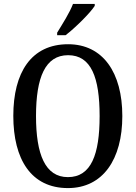

<svg xmlns="http://www.w3.org/2000/svg" viewBox="-20 -951 694 981"><path d="M272 -784V-771H315C367 -811 442 -886 464 -921V-931H353C336 -886 300 -830 272 -784ZM327 10C506 10 605 -137 605 -358C605 -580 506 -725 328 -725C139 -725 48 -580 48 -359C48 -137 139 10 327 10ZM327 -46C211 -46 164 -162 164 -358C164 -555 211 -669 328 -669C446 -669 489 -555 489 -358C489 -162 446 -46 327 -46Z"/></svg>

Font: Noto Serif Bengali Condensed Medium
Style: Regular
Weight: 500
Width: 3
Designer: Juan Bruce, Universal Thirst, Indian Type Foundry and the Monotype Design Team.
Foundry: Monotype Imaging Inc.
Version: Version 2.003